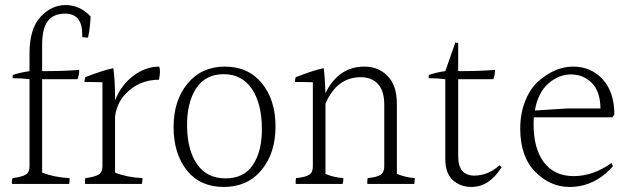

<svg xmlns="http://www.w3.org/2000/svg" viewBox="-20 -779 2499 761"><path d="M30 -469 31 -482Q62 -492 97 -497V-568Q97 -665 140.5 -712Q184 -759 240 -759Q296 -759 339 -714Q338 -673 329 -630Q318 -630 306 -632Q306 -637 306 -642Q306 -725 238 -725Q193 -725 170 -696.5Q147 -668 147 -600V-497Q236 -497 294 -502Q294 -480 287 -465H147V-95Q195 -76 256 -73Q256 -56 254 -50H28Q27 -54 27 -60Q27 -66 30 -73Q69 -78 83 -87.5Q97 -97 97 -120V-465Q68 -469 30 -469Z M436 -394V-381Q460 -442 508.5 -478.5Q557 -515 611 -515Q614 -507 614 -494Q614 -481 610 -463Q529 -463 475 -404Q443 -369 436 -317V-95Q483 -76 545 -73Q545 -59 542 -50H317Q316 -59 318 -73Q357 -78 371.5 -87.5Q386 -97 386 -120V-453Q357 -454 340.5 -454Q324 -454 315 -454Q315 -464 318 -473Q384 -499 429 -509Q436 -463 436 -394Z M1018 -266Q1018 -368 978.5 -426.5Q939 -485 866.5 -485Q794 -485 757 -428Q720 -371 721.5 -276.5Q723 -182 762 -127Q801 -72 874 -72Q947 -72 982.5 -125.5Q1018 -179 1018 -266ZM871.5 -515Q964 -515 1018 -449Q1072 -383 1072 -277.5Q1072 -172 1016.5 -105Q961 -38 867 -38Q773 -38 720.5 -104Q668 -170 668 -275.5Q668 -381 723.5 -448Q779 -515 871.5 -515Z M1553 -368V-90Q1586 -76 1624 -73Q1624 -62 1622 -50H1436Q1435 -59 1437 -73Q1475 -77 1489 -86.5Q1503 -96 1503 -119V-366Q1503 -418 1478.5 -445.5Q1454 -473 1410 -473Q1315 -473 1270 -368V-90Q1301 -76 1341 -73Q1341 -59 1338 -50H1152Q1151 -59 1153 -73Q1192 -77 1206 -86.5Q1220 -96 1220 -119V-453Q1191 -454 1174.5 -454Q1158 -454 1149 -454Q1149 -464 1152 -473Q1218 -499 1263 -509Q1268 -470 1270 -410Q1322 -515 1424 -515Q1480 -515 1516.5 -477.5Q1553 -440 1553 -368Z M1679 -469 1680 -482Q1712 -493 1745 -497L1785 -611L1796 -608V-497Q1884 -497 1942 -502Q1942 -480 1935 -465H1796V-160Q1796 -83 1860 -83Q1914 -83 1960 -124L1968 -116Q1919 -38 1849 -38Q1805 -38 1775 -65Q1745 -92 1745 -148V-465Q1716 -469 1679 -469Z M2100 -341 2227 -349H2360Q2359 -418 2325 -451Q2291 -484 2243 -484Q2195 -484 2153.5 -448Q2112 -412 2100 -341ZM2095 -285Q2095 -190 2136 -135.5Q2177 -81 2254 -81Q2331 -81 2404 -133L2409 -120Q2337 -38 2237 -38Q2161 -38 2101.5 -98Q2042 -158 2042 -269Q2042 -330 2062 -379.5Q2082 -429 2114 -457Q2180 -515 2251.5 -515Q2323 -515 2369 -464.5Q2415 -414 2415 -325Q2409 -316 2407 -314H2096Q2095 -305 2095 -285Z"/></svg>

Font: Halant Light
Style: Regular
Weight: 300
Designer: Hitesh Malaviya (Devanagari), Satya Rajpurohit (Latin)
Foundry: Indian Type Foundry
Version: Version 1.101;PS 1.0;hotconv 1.0.78;makeotf.lib2.5.61930; tt